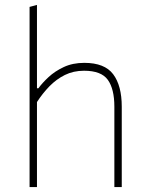

<svg xmlns="http://www.w3.org/2000/svg" viewBox="-20 -759 602 779"><path d="M100 0Q100 -56.5 100 -108.5Q100 -160.5 100 -221V-494Q100 -558 100 -617.2Q100 -676.5 100 -731L130 -739Q130 -678.5 130 -618.2Q130 -558 130 -494V-401H136Q151 -422 176.8 -446Q202.5 -470 238.8 -487Q275 -504 322 -504Q404.5 -504 439.2 -457.8Q474 -411.5 474 -326Q474 -294 474 -271.8Q474 -249.5 474 -221Q474 -163.5 474 -110Q474 -56.5 474 0H444Q444 -56.5 444 -110Q444 -163.5 444 -221V-326Q444 -398 417.5 -435Q391 -472 321 -472Q278 -472 243.2 -454.8Q208.5 -437.5 180.5 -408.8Q152.5 -380 130 -345V-221Q130 -160.5 130 -108.5Q130 -56.5 130 0Z"/></svg>

Font: Commissioner Thin
Style: Regular
Weight: 100
Designer: Kostas Bartsokas
Foundry: Kostas Bartsokas
Version: Version 1.001;gftools[0.9.23]